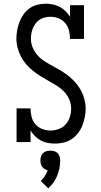

<svg xmlns="http://www.w3.org/2000/svg" viewBox="-20 -763 540 1031"><path d="M275 8Q256 8 236.5 4.5Q217 1 199.5 -8.5Q182 -18 168 -32Q154 -46 144 -62V0H69V-181H144Q144 -158 149.5 -136Q155 -114 169.5 -96.5Q184 -79 206 -70.5Q228 -62 250 -62Q273 -62 295 -70Q317 -78 332.5 -95Q348 -112 355 -134.5Q362 -157 362 -180Q362 -205 352 -228.5Q342 -252 324.5 -270.5Q307 -289 285.5 -302.5Q264 -316 242 -328Q220 -340 198.5 -353.5Q177 -367 157 -383Q137 -399 120.5 -418Q104 -437 92.5 -459.5Q81 -482 74.5 -506.5Q68 -531 68 -557Q68 -579 72.5 -602Q77 -625 85 -646Q93 -667 106.5 -686Q120 -705 139 -718.5Q158 -732 180.5 -737.5Q203 -743 226 -743Q245 -743 264.5 -739Q284 -735 301 -726Q318 -717 332 -703Q346 -689 356 -673V-735H431V-554H356Q356 -577 350.5 -599Q345 -621 330.5 -638.5Q316 -656 294.5 -664.5Q273 -673 251 -673Q228 -673 207 -664.5Q186 -656 172.5 -638.5Q159 -621 152.5 -599.5Q146 -578 146 -556Q146 -530 156 -506.5Q166 -483 183 -464.5Q200 -446 221.5 -432.5Q243 -419 265.5 -407Q288 -395 309.5 -382Q331 -369 350.5 -353Q370 -337 387 -317.5Q404 -298 415.5 -276Q427 -254 433.5 -229Q440 -204 440 -179Q440 -156 435 -132.5Q430 -109 421.5 -87.5Q413 -66 398.5 -47.5Q384 -29 364.5 -16Q345 -3 322 2.5Q299 8 275 8ZM239 248 199 209Q212 197 221 182Q230 167 236 151Q227 149 219.5 144.5Q212 140 206.5 132.5Q201 125 199 116.5Q197 108 197 99Q197 88 200 77.5Q203 67 210.5 59.5Q218 52 228.5 49Q239 46 250 46Q261 46 271.5 49Q282 52 289.5 59.5Q297 67 300 77.5Q303 88 303 99Q303 120 299 140.5Q295 161 287 180.5Q279 200 267 217Q255 234 239 248Z"/></svg>

Font: Iosevka Gothic
Style: Regular
Weight: 400
Monospace: yes
Designer: Belleve Invis
Foundry: Belleve Invis
Version: Version 15.5.1; ttfautohint (v1.8.4)